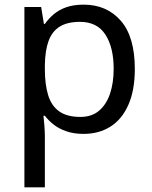

<svg xmlns="http://www.w3.org/2000/svg" viewBox="-20 -566 655 826"><path d="M340 -546Q439 -546 499.5 -477Q560 -408 560 -269Q560 -178 532.5 -115.5Q505 -53 455.5 -21.5Q406 10 339 10Q298 10 266 -1Q234 -12 211.5 -29.5Q189 -47 173 -68H167Q169 -51 171 -25Q173 1 173 20V240H85V-536H157L169 -463H173Q189 -486 211.5 -505Q234 -524 265.5 -535Q297 -546 340 -546ZM324 -472Q270 -472 237 -451.5Q204 -431 189 -390Q174 -349 173 -286V-269Q173 -203 187 -157Q201 -111 234.5 -87Q268 -63 326 -63Q375 -63 406.5 -90Q438 -117 453.5 -163.5Q469 -210 469 -270Q469 -362 433.5 -417Q398 -472 324 -472Z"/></svg>

Font: lkannada25
Style: Book
Weight: 400
Designer: Jelle Bosma - Monotype Design Team
Foundry: Monotype Imaging Inc.
Version: Version 2.003